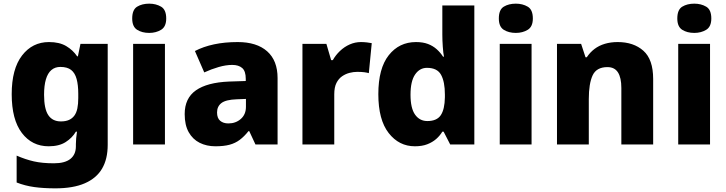

<svg xmlns="http://www.w3.org/2000/svg" viewBox="-20 -790 3973 1050"><path d="M248 -560Q305 -560 342 -538Q379 -516 402 -482H406L420 -550H569V2Q569 80 538 132.5Q507 185 443.5 212.5Q380 240 283 240Q218 240 167.5 233Q117 226 71 208V61Q119 82 165 92.5Q211 103 275 103Q335 103 365 79Q395 55 395 10V-2Q395 -14 396.5 -33Q398 -52 401 -70H395Q375 -36 339 -13Q303 10 246 10Q155 10 99.5 -63Q44 -136 44 -275Q44 -413 100.5 -486.5Q157 -560 248 -560ZM310 -424Q281 -424 261 -407Q241 -390 231 -356Q221 -322 221 -272Q221 -195 244 -160.5Q267 -126 313 -126Q339 -126 357 -134Q375 -142 386.5 -157.5Q398 -173 403 -197Q408 -221 408 -254V-277Q408 -325 399 -358Q390 -391 369 -407.5Q348 -424 310 -424Z M882 -550V0H708V-550ZM796 -770Q833 -770 861 -753.5Q889 -737 889 -689Q889 -644 861 -627Q833 -610 796 -610Q757 -610 730 -627Q703 -644 703 -689Q703 -737 730 -753.5Q757 -770 796 -770Z M1280 -560Q1384 -560 1441 -509.5Q1498 -459 1498 -363V0H1377L1343 -73H1339Q1316 -44 1291.5 -25.5Q1267 -7 1235.5 1.5Q1204 10 1158 10Q1110 10 1072 -9Q1034 -28 1012 -67Q990 -106 990 -166Q990 -253 1051.5 -296Q1113 -339 1232 -344L1324 -347V-359Q1324 -401 1304.5 -418Q1285 -435 1250 -435Q1216 -435 1176 -423.5Q1136 -412 1097 -394L1046 -511Q1092 -535 1150.5 -547.5Q1209 -560 1280 -560ZM1275 -247Q1215 -245 1191 -226.5Q1167 -208 1167 -175Q1167 -144 1184 -129.5Q1201 -115 1229 -115Q1269 -115 1297 -139.5Q1325 -164 1325 -206V-249Z M1954 -560Q1970 -560 1987 -558Q2004 -556 2013 -554L1997 -390Q1987 -393 1972 -395Q1957 -397 1933 -397Q1913 -397 1891.5 -391.5Q1870 -386 1851 -373Q1832 -360 1820 -336.5Q1808 -313 1808 -274V0H1634V-550H1765L1791 -461H1800Q1815 -488 1839 -511Q1863 -534 1892.5 -547Q1922 -560 1954 -560Z M2249 10Q2162 10 2105.5 -62.5Q2049 -135 2049 -275Q2049 -416 2106 -488Q2163 -560 2255 -560Q2293 -560 2320.5 -549.5Q2348 -539 2368.5 -520.5Q2389 -502 2403 -480H2408Q2404 -499 2401.5 -534.5Q2399 -570 2399 -601V-760H2574V0H2442L2406 -70H2399Q2386 -48 2365.5 -30Q2345 -12 2316.5 -1Q2288 10 2249 10ZM2317 -128Q2369 -128 2390.5 -160Q2412 -192 2413 -258V-273Q2413 -343 2392 -381Q2371 -419 2315 -419Q2275 -419 2250 -382.5Q2225 -346 2225 -272Q2225 -198 2250 -163Q2275 -128 2317 -128Z M2887 -550V0H2713V-550ZM2801 -770Q2838 -770 2866 -753.5Q2894 -737 2894 -689Q2894 -644 2866 -627Q2838 -610 2801 -610Q2762 -610 2735 -627Q2708 -644 2708 -689Q2708 -737 2735 -753.5Q2762 -770 2801 -770Z M3358 -560Q3445 -560 3498.5 -512.5Q3552 -465 3552 -358V0H3378V-309Q3378 -365 3359.5 -394Q3341 -423 3302 -423Q3242 -423 3221 -378Q3200 -333 3200 -248V0H3026V-550H3158L3182 -477H3189Q3207 -504 3231.5 -522.5Q3256 -541 3288 -550.5Q3320 -560 3358 -560Z M3863 -550V0H3689V-550ZM3777 -770Q3814 -770 3842 -753.5Q3870 -737 3870 -689Q3870 -644 3842 -627Q3814 -610 3777 -610Q3738 -610 3711 -627Q3684 -644 3684 -689Q3684 -737 3711 -753.5Q3738 -770 3777 -770Z"/></svg>

Font: Noto Sans Oriya ExtraBold
Style: Regular
Weight: 800
Version: Version 2.003